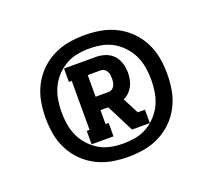

<svg xmlns="http://www.w3.org/2000/svg" viewBox="-88 -1011 777 700"><g transform="rotate(-20 300.0 -661.0)"><path d="M300 -425Q268 -425 237 -430.5Q206 -436 177.5 -450.5Q149 -465 126.5 -487.5Q104 -510 89.5 -538.5Q75 -567 69.5 -598Q64 -629 64 -661Q64 -693 69.5 -724Q75 -755 89.5 -783.5Q104 -812 126.5 -834.5Q149 -857 177.5 -871.5Q206 -886 237 -891.5Q268 -897 300 -897Q332 -897 363 -891.5Q394 -886 422.5 -871.5Q451 -857 473.5 -834.5Q496 -812 510.5 -783.5Q525 -755 530.5 -724Q536 -693 536 -661Q536 -629 530.5 -598Q525 -567 510.5 -538.5Q496 -510 473.5 -487.5Q451 -465 422.5 -450.5Q394 -436 363 -430.5Q332 -425 300 -425ZM300 -477Q324 -477 348 -481.5Q372 -486 392.5 -498Q413 -510 429.5 -528Q446 -546 456 -567.5Q466 -589 470 -613Q474 -637 474 -661Q474 -685 470 -709Q466 -733 456 -754.5Q446 -776 429.5 -794Q413 -812 392.5 -824Q372 -836 348 -840.5Q324 -845 300 -845Q276 -845 252 -840.5Q228 -836 207.5 -824Q187 -812 170.5 -794Q154 -776 144 -754.5Q134 -733 130 -709Q126 -685 126 -661Q126 -637 130 -613Q134 -589 144 -567.5Q154 -546 170.5 -528Q187 -510 207.5 -498Q228 -486 252 -481.5Q276 -477 300 -477ZM189 -514V-566H200V-756H189V-808H313Q331 -808 349 -802Q367 -796 379.5 -782.5Q392 -769 397.5 -751Q403 -733 403 -714Q403 -701 400.5 -688Q398 -675 392 -663.5Q386 -652 376.5 -642.5Q367 -633 355 -628L387 -566H415V-514H346L292 -620H262V-566H274V-514ZM313 -672Q320 -672 326 -676Q332 -680 335.5 -686.5Q339 -693 340 -700Q341 -707 341 -714Q341 -721 340 -728Q339 -735 335.5 -741.5Q332 -748 326 -752Q320 -756 313 -756H262V-672Z"/></g></svg>

Font: Iosevka HT Extrabold Extended
Style: Regular
Weight: 800
Width: 7
Monospace: yes
Designer: Belleve Invis
Foundry: Belleve Invis
Version: Version 32.3.0; ttfautohint (v1.8.4)